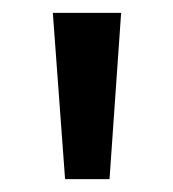

<svg xmlns="http://www.w3.org/2000/svg" viewBox="-20 -734 269 298"><path d="M168 -714H62L81 -456H150Z"/></svg>

Font: Noto Sans Gujarati SemiCondensed Medium
Style: Regular
Weight: 500
Width: 4
Designer: Jelle Bosma - Monotype Design Team, Universal Thirst
Foundry: Monotype Imaging Inc.
Version: Version 2.106